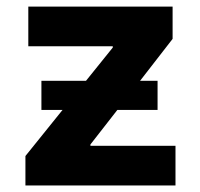

<svg xmlns="http://www.w3.org/2000/svg" viewBox="-20 -566 611 586"><path d="M57.6 0Q57.6 -22.5 57.6 -89.8Q124 -172.9 324.2 -420.9Q324.2 -421.9 324.2 -424.8Q259.8 -424.8 66.4 -424.8Q66.4 -455.1 66.4 -545.9Q176.8 -545.9 506.8 -545.9Q506.8 -520.5 506.8 -447.3Q444.3 -366.2 255.9 -125Q255.9 -124 255.9 -121.1Q321.3 -121.1 515.6 -121.1Q515.6 -90.8 515.6 0Q401.4 0 57.6 0ZM106.4 -230.5Q106.4 -252.9 106.4 -319.3Q195.3 -319.3 460.9 -319.3Q460.9 -296.9 460.9 -230.5Q372.1 -230.5 106.4 -230.5Z"/></svg>

Font: DeepSea
Style: Bold
Weight: 700
Designer: Stem
Version: Version 3.019;git-0a5106e0b